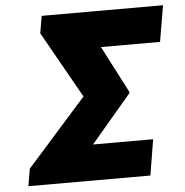

<svg xmlns="http://www.w3.org/2000/svg" viewBox="-52 -784 805 835"><g transform="rotate(-5 350.0 -366.5)"><path d="M596.6 -156.2 571 0H38.4L51.1 -75.3L311.1 -367.9L147.7 -657.7L160.5 -733H690.3L663.4 -575.3H405.5L511.4 -370.7V-365.1L334.2 -156.2Z"/></g></svg>

Font: Inter UI Black
Style: Italic
Weight: 900
Italic angle: -9.39999°
Designer: Rasmus Andersson
Foundry: rsms
Version: 3.2;8d6f07862